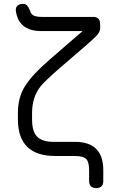

<svg xmlns="http://www.w3.org/2000/svg" viewBox="-20 -786 592 976"><path d="M61 -728Q58 -746 67.5 -756Q77 -766 96 -766Q111 -766 118 -758Q125 -750 133 -731Q138 -713 152 -706.5Q166 -700 196 -700H453Q489 -700 489 -664V-643Q489 -626 476 -610.5Q463 -595 415 -553L286 -442Q207 -373 187 -348Q143 -293 143 -212V-179Q143 -117 169 -91Q195 -65 251 -65H361Q505 -65 505 79V134Q505 170 469 170Q433 170 433 134V79Q433 37 418 22Q403 7 361 7H261Q71 7 71 -179V-213Q71 -290 107 -348Q143 -406 238 -488L400 -628H191Q76 -628 61 -728Z"/></svg>

Font: Jura SemiBold
Style: Regular
Weight: 600
Designer: Daniel Johnson, Alexei Vanyashin
Foundry: Daniel Johnson
Version: Version 5.103